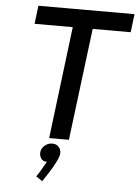

<svg xmlns="http://www.w3.org/2000/svg" viewBox="-61 -747 741 1027"><g transform="rotate(5 309.5 -233.5)"><path d="M607 -602H403L328 0H222L296 -602H91L103 -700H619ZM183 70Q189 52 205 40Q221 28 241 28Q266 27 279.5 46Q293 65 286 90Q282 105 268 131.5Q254 158 236.5 185.5Q219 213 205 233L171 210Q183 194 196 171Q209 148 221 127Q201 130 189 112Q177 94 183 70Z"/></g></svg>

Font: Kulim Park SemiBold
Style: Italic
Weight: 600
Italic angle: -8°
Designer: Noponies / Dale Sattler
Foundry: Noponies
Version: Version 1.000; ttfautohint (v1.8.3)